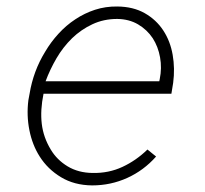

<svg xmlns="http://www.w3.org/2000/svg" viewBox="-20 -558 627 588"><path d="M262.2 9.8Q319.3 9.8 369.9 -13.2Q420.4 -36.1 458 -78.6L431.6 -100.1Q397 -66.4 355 -46.9Q313 -27.3 263.7 -28.3Q219.7 -28.8 187 -48.6Q154.3 -68.4 135.7 -99.6Q112.8 -137.2 107.9 -179Q103 -220.7 113.3 -271H504.9L510.3 -304.2Q516.1 -348.1 508.8 -390.1Q501.5 -432.1 480 -464.8Q458.5 -497.6 423.3 -517.6Q388.2 -537.6 339.4 -538.1Q303.2 -538.6 271 -528.1Q238.8 -517.6 210.9 -499Q182.6 -480.5 159.2 -454.8Q135.7 -429.2 118.2 -399.4Q100.1 -370.1 88.1 -337.6Q76.2 -305.2 70.8 -272L66.9 -251Q61 -204.1 70.1 -158.9Q79.1 -113.8 101.6 -78.6Q126 -40 166.7 -15.4Q207.5 9.3 262.2 9.8ZM338.9 -500Q375.5 -499.5 403.1 -483.2Q430.7 -466.8 447.8 -440.9Q464.4 -415 470.2 -382.3Q476.1 -349.6 469.2 -315.9L467.8 -309.1H119.6Q132.8 -344.7 152.8 -379.2Q172.9 -413.6 200.7 -440.9Q228 -467.3 262.7 -483.6Q297.4 -500 338.9 -500Z"/></svg>

Font: Roboto Mono ExtraLight
Style: Italic
Weight: 250
Italic angle: -10°
Monospace: yes
Designer: Google
Version: Version 3.000